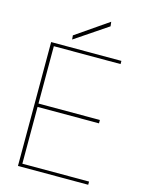

<svg xmlns="http://www.w3.org/2000/svg" viewBox="-131 -970 793 1048"><g transform="rotate(15 265.5 -446.0)"><path d="M76 0V-700H473V-682H96V-358H443V-339H96V-18H473V0ZM183 -743 181 -766 364 -892 367 -867Z"/></g></svg>

Font: DM Sans 16pt Thin
Style: Regular
Weight: 250
Version: Version 4.004;gftools[0.9.30]